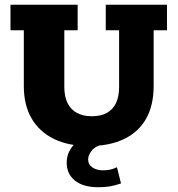

<svg xmlns="http://www.w3.org/2000/svg" viewBox="-20 -603 746 806"><path d="M353 10Q267 10 206 -20Q145 -50 112.5 -106Q80 -162 80 -242V-476H24V-583H306V-476H250V-238Q250 -198 263.5 -170.5Q277 -143 303 -129Q329 -115 365 -115Q403 -115 428.5 -129Q454 -143 467 -170.5Q480 -198 480 -238V-476H424V-583H681V-476H625V-242Q625 -160 593 -104Q561 -48 500 -19Q439 10 353 10ZM393 183Q329 183 294.5 155Q260 127 260 80Q260 37 290.5 4Q321 -29 371 -45L417 0Q379 11 364.5 30Q350 49 350 67Q350 88 368 100Q386 112 412 112Q430 112 443 109Q456 106 471 99L488 167Q462 176 440.5 179.5Q419 183 393 183Z"/></svg>

Font: Rokkitt ExtraBold
Style: Regular
Weight: 800
Version: Version 3.103